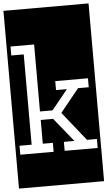

<svg xmlns="http://www.w3.org/2000/svg" viewBox="-82 -960 681 1216"><g transform="rotate(-5 258.5 -352.0)"><path d="M-12 213V-917H529V213ZM297 0H507V-57H444L297 -241L416 -388H484V-445H276V-388H345L243 -262H163V-688H13V-631H92V-57H15V0H227V-57H163V-208H242L364 -57H297Z"/></g></svg>

Font: Zilla Slab Highlight Regular
Style: Regular
Weight: 400
Designer: Typotheque Type Foundry
Foundry: Typotheque type foundry
Version: Version 1.1; 2017; ttfautohint (v1.6)